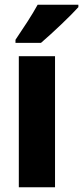

<svg xmlns="http://www.w3.org/2000/svg" viewBox="-20 -786 349 806"><path d="M309 -756V-766H138C114 -722 78 -668 45 -619V-606H152C201 -648 277 -720 309 -756ZM211 0V-550H59V0Z"/></svg>

Font: Noto Sans Thai Looped Condensed ExtraBold
Style: Regular
Weight: 800
Width: 3
Designer: Sasikarn Vongin, Ben Mitchell
Foundry: The Fontpad Ltd
Version: Version 1.001